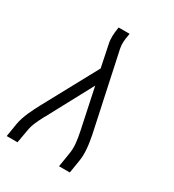

<svg xmlns="http://www.w3.org/2000/svg" viewBox="-178 -838 855 941"><g transform="rotate(30 250.0 -367.5)"><path d="M6 0 18 -74Q21 -92 27 -110Q33 -128 40.5 -145.5Q48 -163 57 -180.5Q66 -198 75 -215L239 -517L214 -638Q209 -659 209.5 -682Q210 -705 214 -728L215 -735H277L276 -728Q272 -708 270.5 -688Q269 -668 273 -649L366 -215Q369 -198 372 -180.5Q375 -163 376.5 -145.5Q378 -128 378 -110Q378 -92 375 -74L363 0H302L314 -74Q320 -107 316.5 -139.5Q313 -172 306 -204L258 -431L128 -189Q127 -187 126 -185Q125 -183 124 -181Q124 -181 124 -181Q124 -181 124 -181Q124 -181 124 -181Q124 -181 124 -181L123 -180Q123 -180 123 -180Q123 -180 123 -180Q122 -178 121 -176Q120 -174 118 -172Q118 -171 118 -171Q118 -171 118 -171Q105 -147 94.5 -123Q84 -99 80 -74L67 0Z"/></g></svg>

Font: Iosevka Curly Slab LtObl
Style: Regular
Weight: 300
Italic angle: -9°
Monospace: yes
Designer: Belleve Invis
Foundry: Belleve Invis
Version: Version 11.0.0; ttfautohint (v1.8.3)